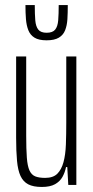

<svg xmlns="http://www.w3.org/2000/svg" viewBox="-20 -734 370 762"><path d="M146 8Q112 8 92 -2.5Q72 -13 61.5 -35.5Q51 -58 47.5 -96Q44 -134 44 -188V-510H84V-196Q84 -142 86.5 -108.5Q89 -75 97 -57.5Q105 -40 120 -34Q135 -28 159 -28Q191 -28 207.5 -44.5Q224 -61 232 -90.5Q240 -120 241.5 -160.5Q243 -201 243 -247V-510H283V0H251L247 -71H242Q238 -50 228 -32Q218 -14 198.5 -3Q179 8 146 8ZM165 -574Q134 -574 117 -584.5Q100 -595 92.5 -614Q85 -633 83 -658Q81 -683 81 -714H118Q118 -678 120 -653.5Q122 -629 132 -616.5Q142 -604 165 -604Q189 -604 199 -616.5Q209 -629 211 -653.5Q213 -678 213 -714H249Q249 -683 247.5 -658Q246 -633 238.5 -614Q231 -595 213.5 -584.5Q196 -574 165 -574Z"/></svg>

Font: Saira UltraCondensed ExtraLight
Style: Regular
Weight: 250
Width: 1
Designer: Hector Gatti with collaboration of the Omnibus-Type team
Foundry: Omnibus-Type
Version: Version 1.101